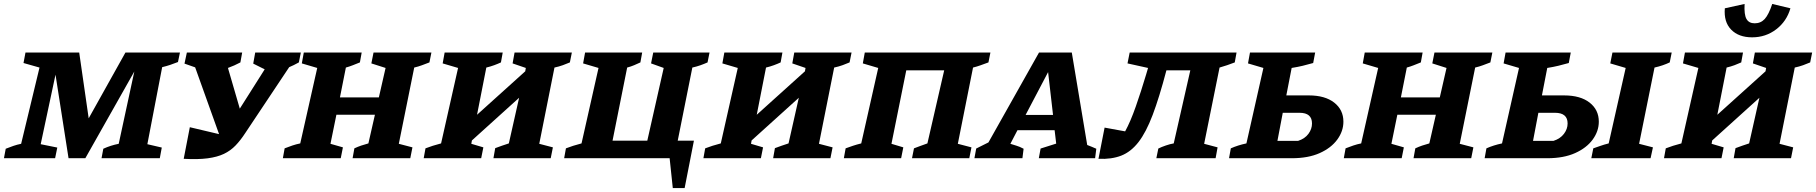

<svg xmlns="http://www.w3.org/2000/svg" viewBox="-39 -801 9194 972"><path d="M-19 0 -10 -48Q10 -56 29 -62.5Q48 -69 68 -73L161 -459L80 -482L90 -535H362L410 -202L596 -535H872L862 -487Q842 -479 822.5 -472.5Q803 -466 782 -461L707 -71L780 -54L770 0H475L484 -48Q521 -65 562 -73L641 -439L393 0H308L242 -423L167 -71L251 -54L240 0Z M891 3 922 -157 1070 -122 949 -460 895 -479 907 -535H1187L1178 -485Q1148 -469 1115 -457L1175 -251L1301 -450L1243 -479L1253 -535H1484L1474 -485Q1447 -470 1425 -461L1203 -128Q1179 -91 1153.5 -64.5Q1128 -38 1094.5 -22Q1061 -6 1012 0.5Q963 7 891 3Z M1393 0 1402 -50Q1422 -58 1441.5 -64.5Q1461 -71 1481 -75L1567 -457L1489 -480L1499 -535H1792L1783 -485Q1763 -477 1746.5 -470.5Q1730 -464 1712 -459L1682 -308H1879L1913 -457L1841 -480L1852 -535H2145L2135 -485Q2114 -477 2096.5 -470.5Q2079 -464 2058 -459L1980 -73L2049 -55L2038 0H1746L1755 -50Q1772 -58 1789.5 -64Q1807 -70 1826 -75L1859 -220H1664L1634 -73L1697 -55L1686 0Z M2106 0 2115 -50Q2137 -58 2152 -63Q2167 -68 2194 -75L2280 -457L2202 -480L2212 -535H2506L2497 -485Q2482 -478 2463 -471Q2444 -464 2423 -459L2376 -220L2620 -440L2623 -457L2556 -480L2566 -535H2856L2846 -485Q2830 -478 2810.5 -471Q2791 -464 2768 -459L2691 -73L2760 -55L2749 0H2459L2468 -51Q2485 -57 2502.5 -63.5Q2520 -70 2537 -75L2589 -306L2350 -90L2347 -73L2408 -55L2397 0Z M2817 0 2826 -50Q2848 -58 2863 -63Q2878 -68 2905 -75L2991 -457L2913 -480L2923 -535H3212L3203 -485Q3188 -478 3171.5 -471Q3155 -464 3136 -459L3062 -89H3238L3321 -457L3257 -480L3268 -535H3553L3543 -485Q3525 -477 3506.5 -470.5Q3488 -464 3466 -459L3392 -89H3474L3427 151H3367L3351 0Z M3522 0 3531 -50Q3553 -58 3568 -63Q3583 -68 3610 -75L3696 -457L3618 -480L3628 -535H3922L3913 -485Q3898 -478 3879 -471Q3860 -464 3839 -459L3792 -220L4036 -440L4039 -457L3972 -480L3982 -535H4272L4262 -485Q4246 -478 4226.5 -471Q4207 -464 4184 -459L4107 -73L4176 -55L4165 0H3875L3884 -51Q3901 -57 3918.5 -63.5Q3936 -70 3953 -75L4005 -306L3766 -90L3763 -73L3824 -55L3813 0Z M4549 -445 4474 -73 4534 -55 4523 0H4233L4242 -50Q4261 -57 4279 -63Q4297 -69 4321 -75L4407 -457L4329 -480L4339 -535H4975L4965 -485Q4943 -477 4925 -470.5Q4907 -464 4887 -459L4810 -73L4879 -55L4868 0H4578L4588 -50Q4604 -56 4618.5 -61.5Q4633 -67 4656 -75L4741 -445Z M5465 -67Q5478 -62 5489 -57.5Q5500 -53 5511 -48L5505 0H5220L5229 -49L5308 -74L5300 -142H5112L5076 -73Q5094 -67 5108 -63Q5122 -59 5143 -48L5137 0H4894L4903 -49L4965 -80L5221 -535H5387ZM5153 -219H5292L5267 -436Z M5522 3 5553 -155 5657 -136Q5684 -185 5711 -262Q5738 -339 5763 -423L5773 -457L5669 -480L5680 -535H6221L6212 -485Q6192 -477 6173.5 -471Q6155 -465 6135 -459L6057 -73L6125 -55L6115 0H5815L5825 -49Q5841 -57 5863 -64.5Q5885 -72 5903 -75L5987 -445H5866Q5830 -308 5796.5 -219.5Q5763 -131 5724.5 -81.5Q5686 -32 5637 -13Q5588 6 5522 3Z M6183 0 6192 -50Q6228 -66 6271 -75L6357 -457L6279 -480L6289 -535H6619L6609 -482Q6581 -474 6556 -468Q6531 -462 6500 -457L6473 -318H6587Q6669 -318 6715.5 -281.5Q6762 -245 6762 -185Q6762 -137 6731 -94.5Q6700 -52 6642 -26Q6584 0 6501 0ZM6428 -88H6533Q6567 -99 6585 -123.5Q6603 -148 6603 -176Q6603 -230 6540 -230H6455Z M6764 0 6773 -50Q6793 -58 6812.5 -64.5Q6832 -71 6852 -75L6938 -457L6860 -480L6870 -535H7163L7154 -485Q7134 -477 7117.5 -470.5Q7101 -464 7083 -459L7053 -308H7250L7284 -457L7212 -480L7223 -535H7516L7506 -485Q7485 -477 7467.5 -470.5Q7450 -464 7429 -459L7351 -73L7420 -55L7409 0H7117L7126 -50Q7143 -58 7160.5 -64Q7178 -70 7197 -75L7230 -220H7035L7005 -73L7068 -55L7057 0Z M7477 0 7486 -50Q7522 -66 7565 -75L7651 -457L7573 -480L7583 -535H7913L7903 -482Q7875 -474 7850 -468Q7825 -462 7794 -457L7767 -318H7879Q7962 -318 8008.5 -281.5Q8055 -245 8055 -185Q8055 -137 8024 -94.5Q7993 -52 7935 -26Q7877 0 7794 0ZM8017 0 8027 -50Q8045 -56 8063 -62.5Q8081 -69 8105 -75L8191 -457L8113 -480L8124 -535H8424L8414 -485Q8397 -477 8378 -470.5Q8359 -464 8337 -459L8259 -73L8329 -55L8317 0ZM7722 -88H7826Q7860 -99 7878.5 -123.5Q7897 -148 7897 -176Q7897 -230 7833 -230H7749Z M8385 0 8394 -50Q8416 -58 8431 -63Q8446 -68 8473 -75L8559 -457L8481 -480L8491 -535H8785L8776 -485Q8761 -478 8742 -471Q8723 -464 8702 -459L8655 -220L8899 -440L8902 -457L8835 -480L8845 -535H9135L9125 -485Q9109 -478 9089.5 -471Q9070 -464 9047 -459L8970 -73L9039 -55L9028 0H8738L8747 -51Q8764 -57 8781.5 -63.5Q8799 -70 8816 -75L8868 -306L8629 -90L8626 -73L8687 -55L8676 0ZM8831 -612Q8763 -612 8725 -651Q8687 -690 8693 -759L8793 -781Q8790 -727 8802.5 -705Q8815 -683 8844 -683Q8875 -683 8895 -705Q8915 -727 8933 -781L9025 -759Q9006 -693 8953 -652.5Q8900 -612 8831 -612Z"/></svg>

Font: Piazzolla SC
Style: Bold Italic
Weight: 700
Italic angle: -11.3°
Designer: Juan Pablo del Peral
Foundry: Huerta Tipografica
Version: Version 1.330